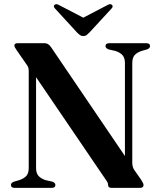

<svg xmlns="http://www.w3.org/2000/svg" viewBox="-20 -909 772 929"><path d="M248 -14Q248 0 229.5 0H51.5Q33 0 33 -14Q33 -24.5 47.5 -30L73.5 -37.5Q96.5 -45.5 107.8 -58.2Q119 -71 119 -96.5V-564.5Q119 -576 116.5 -583.2Q114 -590.5 104 -603.5L60 -667Q49.5 -682 49.5 -688Q49.5 -700 65 -700H196.5Q213.5 -700 226.5 -681.5L584.5 -154V-603.5Q584.5 -628.5 573.2 -641.5Q562 -654.5 538.5 -662.5L505 -670Q490.5 -676 490.5 -686Q490.5 -700 509.5 -700H687.5Q706 -700 706 -686Q706 -675.5 691.5 -670L665 -662.5Q642.5 -655 631.2 -642Q620 -629 620 -603.5V-122.5Q620 -101 629.5 -87L663 -39Q670 -28 672.2 -22.8Q674.5 -17.5 674.5 -13.5Q674.5 0 657 0H519.5Q503 0 503 -14Q503 -19.5 500.8 -25.2Q498.5 -31 489.5 -43L154.5 -535.5V-96.5Q154.5 -71.5 165.8 -58.5Q177 -45.5 200 -37.5L233.5 -30Q248 -24.5 248 -14ZM413.5 -752.5Q405.5 -744.5 399 -739.5Q392.5 -734.5 383 -734.5Q373.5 -734.5 366.8 -739.5Q360 -744.5 352 -752.5L246.5 -867.5Q235.5 -878.5 244.5 -886Q252.5 -892.5 266.5 -884L383 -823.5L499 -884Q513 -892.5 521 -886Q530 -878.5 519.5 -867.5Z"/></svg>

Font: Fraunces 72pt S000 SemiBold
Style: Regular
Weight: 600
Version: Version 1.000; ttfautohint (v1.8.3)